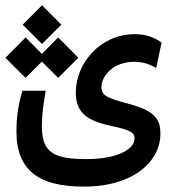

<svg xmlns="http://www.w3.org/2000/svg" viewBox="-45 -525 651 719"><path d="M269 173.8C457.5 173.8 555.7 77.6 555.7 -23.9C555.7 -75.7 538.6 -108.9 439 -135.7C355 -158.2 335 -166.5 335 -199.7C335 -238.8 377.4 -293.5 457.5 -293.5C492.7 -293.5 516.6 -283.7 540 -270.5L560.1 -365.7C533.7 -384.3 503.9 -397 459 -397C330.1 -397 238.8 -286.6 238.8 -179.2C238.8 -106.9 275.9 -74.2 368.2 -54.2C442.4 -38.1 459 -29.3 459 -6.8C459 33.7 395 70.8 278.8 70.8C150.4 70.8 111.8 42 111.8 -52.2C111.8 -96.7 117.2 -129.9 126 -185.1H39.1C22.5 -131.8 16.6 -83 16.6 -32.7C16.6 114.7 102.5 173.8 269 173.8ZM172.9 -233.4 248.5 -308.6 172.9 -384.8 111.8 -323.2 50.8 -384.8 -24.9 -308.6 50.8 -233.4 111.8 -294.4ZM112.3 -360.4 184.6 -432.6 112.3 -505.4 40 -432.6Z"/></svg>

Font: Cascadia Mono NF
Style: Regular
Weight: 400
Monospace: yes
Designer: Aaron Bell
Foundry: Saja Typeworks
Version: Version 2404.023